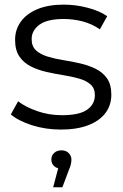

<svg xmlns="http://www.w3.org/2000/svg" viewBox="-20 -550 528 822"><path d="M240.2 4.7Q175 4.7 116.8 -13.9Q58.7 -32.5 26.3 -60.1L57.6 -116.3Q89.6 -91.6 139.6 -74.2Q189.6 -56.8 244.8 -56.8Q319.8 -56.8 353 -80.3Q386.2 -103.8 386.2 -142.9Q386.2 -172 367.7 -188.4Q349.3 -204.8 318.9 -213.4Q288.6 -222.1 252 -228Q215.4 -233.8 178.8 -242.1Q142.2 -250.4 111.9 -265.8Q81.5 -281.1 63.1 -308Q44.6 -334.9 44.6 -379.6Q44.6 -423.1 69 -457.1Q93.4 -491.1 139.8 -510.6Q186.3 -530.2 253.1 -530.2Q304 -530.2 355.2 -516.8Q406.5 -503.5 438.9 -480.6L407.6 -424.4Q373.2 -448.2 333.2 -458.5Q293.2 -468.7 252.6 -468.7Q182.3 -468.7 148.9 -444.2Q115.5 -419.7 115.5 -382.5Q115.5 -351.8 133.9 -334.7Q152.4 -317.6 182.7 -308.1Q213.1 -298.7 249.7 -292.8Q286.3 -287 322.6 -278.7Q359 -270.4 389.4 -255.5Q419.7 -240.7 438.2 -214.5Q456.6 -188.3 456.6 -144.6Q456.6 -99.4 431.1 -65.7Q405.5 -32.1 357.4 -13.7Q309.2 4.7 240.2 4.7ZM207.6 251.8 236.1 144.2 242.8 172.2Q223.7 172.2 211.7 161.1Q199.8 150 199.8 133.2Q199.8 116 211.8 104.8Q223.8 93.6 242.8 93.6Q262.7 93.6 274.2 105.5Q285.8 117.4 285.8 133.2Q285.8 142.9 283.2 154Q280.6 165.1 274.7 178.2L247.1 251.8Z"/></svg>

Font: Montserrat Alternates Thin
Style: Regular
Weight: 100
Designer: Julieta Ulanovsky
Foundry: Julieta Ulanovsky
Version: Version 9.000